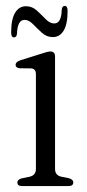

<svg xmlns="http://www.w3.org/2000/svg" viewBox="-20 -627 293 647"><path d="M165.5 -436V-57.5Q165.5 -36 187 -31.5L212 -26.5Q227 -22 227 -12.5Q227 0 210.5 0H54.5Q38.5 0 38.5 -12.5Q38.5 -21.5 53 -26L80 -31.5Q101 -36.5 101 -57.5V-377Q101 -395 85.5 -396.5L45.5 -397Q32.5 -399 32.5 -408.5Q32.5 -418 47.5 -423.5L122.5 -447Q131.5 -450 138.2 -451.8Q145 -453.5 150 -453.5Q165.5 -453.5 165.5 -436ZM158.2 -502Q137.2 -502 121.3 -516.5Q105.4 -531 91.3 -545.5Q77.2 -560 62.7 -560Q38.9 -560 37.3 -514Q36.1 -501 27.2 -501Q17.6 -501 17.6 -517.5Q17.6 -562 30.9 -584Q44.2 -606 67.5 -606Q88.5 -606 104.2 -591.5Q119.9 -577 134 -562.5Q148.1 -548 163 -548Q186.8 -548 188 -594Q189.2 -607 198.1 -607Q207.8 -607 207.8 -590.5Q207.8 -545.5 194.5 -523.8Q181.2 -502 158.2 -502Z"/></svg>

Font: Fraunces 72pt Soft Light
Style: Regular
Weight: 300
Version: Version 1.000;[b76b70a41]